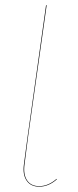

<svg xmlns="http://www.w3.org/2000/svg" viewBox="-20 -700 295 729"><path d="M194.8 -21 195.8 -19Q164.6 8.8 128.9 8.8Q96.7 8.8 81.1 -14.2Q65.4 -37.1 70.8 -76.2L85 -183.1L154.8 -680.2H157.2L86.9 -183.1L73.2 -76.2Q67.9 -37.6 82.8 -15.4Q97.7 6.8 128.9 6.8Q163.6 6.8 194.8 -21Z"/></svg>

Font: Fira Sans Compressed Two
Style: Italic
Weight: 100
Width: 3
Italic angle: -8°
Designer: Carrois Corporate & Edenspiekermann AG
Foundry: Carrois Corporate GbR & Edenspiekermann AG
Version: Version 4.203;PS 004.203;hotconv 1.0.88;makeotf.lib2.5.64775